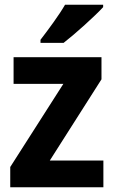

<svg xmlns="http://www.w3.org/2000/svg" viewBox="-20 -786 480 806"><path d="M413 -756V-766H253C227 -721 183 -662 150 -619V-606H247C296 -644 379 -719 413 -756ZM414 0V-112H189L406 -453V-546H37V-434H246L23 -85V0Z"/></svg>

Font: Noto Sans Kannada SemiCondensed
Style: Bold
Weight: 700
Width: 4
Designer: Jelle Bosma - Monotype Design Team
Foundry: Monotype Imaging Inc.
Version: Version 2.005